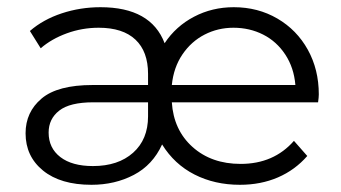

<svg xmlns="http://www.w3.org/2000/svg" viewBox="-20 -508 947 533"><path d="M863 -224H457Q462 -147 514.5 -100Q567 -53 648 -53Q740 -53 796 -117L833 -75Q799 -36 751.5 -15.5Q704 5 646 5Q576 5 520 -23.5Q464 -52 430 -107Q404 -50 351.5 -22.5Q299 5 234 5Q148 5 99.5 -34.5Q51 -74 51 -138Q51 -197 95.5 -234.5Q140 -272 237 -272H391V-303Q391 -365 356 -398Q321 -431 254 -431Q208 -431 165.5 -415.5Q123 -400 93 -374L63 -422Q100 -454 151.5 -471Q203 -488 259 -488Q399 -488 437 -388Q468 -435 518.5 -461.5Q569 -488 629 -488Q696 -488 750 -456.5Q804 -425 834.5 -370Q865 -315 865 -246Q865 -238 863 -224ZM457 -272H800Q796 -320 772 -356.5Q748 -393 710.5 -412Q673 -431 628 -431Q585 -431 548 -412Q511 -393 486.5 -357Q462 -321 457 -272ZM391 -185V-224H239Q174 -224 144.5 -201Q115 -178 115 -140Q115 -97 147.5 -72Q180 -47 238 -47Q308 -47 349.5 -84Q391 -121 391 -185Z"/></svg>

Font: Montserrat Ace
Style: Regular
Weight: 400
Designer: Julieta Ulanovsky
Foundry: Julieta Ulanovsky
Version: Version 1